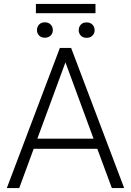

<svg xmlns="http://www.w3.org/2000/svg" viewBox="-20 -954 665 974"><path d="M14.6 0ZM473.6 -199.2H150.9L77.6 0H14.6L283.7 -710.9H340.8L609.9 0H547.4ZM169.4 -250.5H454.6L312 -637.7ZM464.4 -887.2H162.1V-934.1H464.4ZM167.5 -801.3Q167.5 -817.9 178.2 -829.3Q189 -840.8 207.5 -840.8Q226.1 -840.8 237.1 -829.3Q248 -817.9 248 -801.3Q248 -785.2 237.1 -773.9Q226.1 -762.7 207.5 -762.7Q189 -762.7 178.2 -773.9Q167.5 -785.2 167.5 -801.3ZM379.4 -800.8Q379.4 -817.4 389.9 -828.9Q400.4 -840.3 419.4 -840.3Q438 -840.3 449 -828.9Q460 -817.4 460 -800.8Q460 -784.7 449 -773.4Q438 -762.2 419.4 -762.2Q400.4 -762.2 389.9 -773.4Q379.4 -784.7 379.4 -800.8Z"/></svg>

Font: Roboto Light
Style: Regular
Weight: 300
Designer: Google
Version: Version 2.134; 2016; ttfautohint (v1.6)